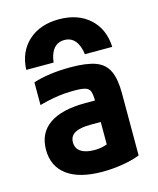

<svg xmlns="http://www.w3.org/2000/svg" viewBox="-117 -856 783 949"><g transform="rotate(-15 275.0 -382.0)"><path d="M275 -774Q372 -774 431.5 -720Q491 -666 495 -574H355Q349 -620 328.5 -644Q308 -668 275 -668Q241 -668 220.5 -644Q200 -620 195 -574H55Q59 -666 118.5 -720Q178 -774 275 -774ZM290 10Q172 10 109.5 -36Q47 -82 47 -167Q47 -252 110 -296Q173 -340 294 -340H409V-230H292Q238 -230 211.5 -215Q185 -200 185 -168Q185 -137 209.5 -120.5Q234 -104 279 -104Q306 -104 329 -110.5Q352 -117 372 -131L344 -58V-336Q344 -370 338 -386.5Q332 -403 313.5 -408.5Q295 -414 258 -414Q232 -414 206 -412Q180 -410 149.5 -404.5Q119 -399 78 -388V-504Q117 -517 165.5 -523.5Q214 -530 269 -530Q351 -530 397 -513Q443 -496 462.5 -454.5Q482 -413 482 -340V-22Q445 -7 393 1.5Q341 10 290 10Z"/></g></svg>

Font: M PLUS Code Latin SemiExpanded
Style: Bold
Weight: 700
Width: 6
Designer: Coji Morishita
Foundry: UNDERFOREST DESIGN
Version: Version 1.002; ttfautohint (v1.8.3)